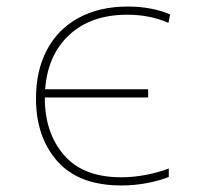

<svg xmlns="http://www.w3.org/2000/svg" viewBox="-20 -557 640 587"><path d="M351 -15Q388 -15 427 -22.5Q466 -30 496 -42V-16Q469 -5 430.5 2.5Q392 10 351 10Q221 10 155.5 -64Q90 -138 90 -256Q90 -341 123.5 -404.5Q157 -468 220.5 -502.5Q284 -537 371 -537Q443 -537 500 -513L495 -487Q439 -512 369 -512Q259 -512 192.5 -451Q126 -390 118 -284H433V-259H117V-257Q117 -151 175.5 -83Q234 -15 351 -15Z"/></svg>

Font: Noto Sans Mono UI Thin
Style: Regular
Weight: 250
Monospace: yes
Designer: Monotype Design team
Foundry: Monotype Imaging Inc.
Version: Version 1.000